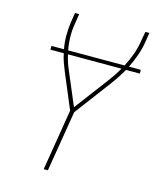

<svg xmlns="http://www.w3.org/2000/svg" viewBox="-111 -812 722 888"><g transform="rotate(15 250.0 -367.5)"><path d="M184 0 232 -293 161 -462Q153 -481 146 -501Q139 -521 135 -542H71V-560H131Q125 -592 125 -625Q125 -658 130 -691L137 -735H157L150 -691Q144 -658 144.5 -625Q145 -592 151 -560H421Q438 -592 449.5 -624.5Q461 -657 466 -691L474 -735H493L486 -691Q481 -658 469.5 -625Q458 -592 442 -560H499V-542H433Q421 -521 407.5 -500.5Q394 -480 379 -460L252 -291L204 0ZM245 -313 364 -471Q377 -488 389 -506Q401 -524 411 -542H155Q159 -523 165 -505Q171 -487 179 -469Z"/></g></svg>

Font: Iosevka Curly Thin Oblique
Style: Regular
Weight: 100
Italic angle: -9°
Monospace: yes
Designer: Belleve Invis
Foundry: Belleve Invis
Version: Version 11.1.0; ttfautohint (v1.8.3)